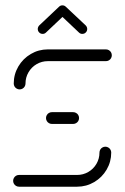

<svg xmlns="http://www.w3.org/2000/svg" viewBox="-20 -705 472 725"><path d="M377.8 -151.1Q383.7 -151.1 388.9 -148.1Q394.1 -145.2 397 -140Q400 -134.8 400 -128.9Q400 -94.1 382.6 -64.4Q365.2 -34.8 335.6 -17.4Q305.9 0 271.1 0H51.9Q45.9 0 40.7 -3Q35.6 -5.9 32.6 -11.1Q29.6 -16.3 29.6 -22.2Q29.6 -28.1 32.6 -33.3Q35.6 -38.5 40.7 -41.5Q45.9 -44.4 51.9 -44.4H271.1Q294.1 -44.4 313.5 -55.7Q333 -67 344.3 -86.5Q355.6 -105.9 355.6 -128.9Q355.6 -134.8 358.5 -140Q361.5 -145.2 366.7 -148.1Q371.9 -151.1 377.8 -151.1ZM278.5 -259.3Q278.5 -253.3 275.6 -248.1Q272.6 -243 267.4 -240Q262.2 -237 256.3 -237H175.9Q170 -237 164.8 -240Q159.6 -243 156.7 -248.1Q153.7 -253.3 153.7 -259.3Q153.7 -265.2 156.7 -270.4Q159.6 -275.6 164.8 -278.5Q170 -281.5 175.9 -281.5H256.3Q262.2 -281.5 267.4 -278.5Q272.6 -275.6 275.6 -270.4Q278.5 -265.2 278.5 -259.3ZM54.1 -367.4Q48.1 -367.4 43 -370.4Q37.8 -373.3 34.8 -378.5Q31.9 -383.7 31.9 -389.6Q31.9 -424.4 49.3 -454.1Q66.7 -483.7 96.3 -501.1Q125.9 -518.5 160.7 -518.5H380Q385.9 -518.5 391.1 -515.6Q396.3 -512.6 399.3 -507.4Q402.2 -502.2 402.2 -496.3Q402.2 -490.4 399.3 -485.2Q396.3 -480 391.1 -477Q385.9 -474.1 380 -474.1H160.7Q137.8 -474.1 118.3 -462.8Q98.9 -451.5 87.6 -432Q76.3 -412.6 76.3 -389.6Q76.3 -383.7 73.3 -378.5Q70.4 -373.3 65.2 -370.4Q60 -367.4 54.1 -367.4ZM215.6 -684.8Q223.3 -684.8 228.7 -679.4Q234.1 -674.1 234.1 -666.3Q234.1 -662.6 232.6 -659.1Q231.1 -655.6 228.5 -653L153.7 -582.2Q148.5 -577 141.1 -577Q133.3 -577 128 -582.4Q122.6 -587.8 122.6 -595.6Q122.6 -599.3 124.1 -602.8Q125.6 -606.3 128.1 -608.9L203 -679.6Q208.1 -684.8 215.6 -684.8ZM229.3 -678.9 303.7 -608.9Q306.3 -606.3 307.8 -602.8Q309.3 -599.3 309.3 -595.6Q309.3 -587.8 303.9 -582.4Q298.5 -577 290.7 -577Q283.3 -577 278.1 -582.2L204.1 -652.2Z"/></svg>

Font: 26F Galaxy Sans
Style: Regular
Weight: 400
Designer: C₂₉H₂₅N₃O₅
Version: Version 1.100;FEAKit 1.0